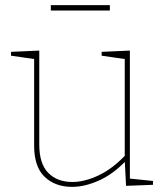

<svg xmlns="http://www.w3.org/2000/svg" viewBox="-20 -722 648 748"><path d="M261 6Q195 6 154 -33Q113 -72 113 -154V-499L120 -491L23 -505V-520L133 -525V-159Q133 -84 168 -48.5Q203 -13 262 -13Q309 -13 363.5 -38.5Q418 -64 470 -119L466 -108V-500L473 -491L376 -505V-520L486 -525V-23L479 -27L576 -17V-2L471 2L466 -98L470 -95Q420 -43 365 -18.5Q310 6 261 6ZM408 -702V-681H178V-702Z"/></svg>

Font: Bitter Thin Thin
Style: Regular
Weight: 250
Version: Version 2.002